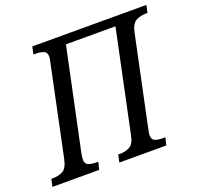

<svg xmlns="http://www.w3.org/2000/svg" viewBox="-142 -850 1023 987"><g transform="rotate(-20 369.0 -357.0)"><path d="M-18 0 -9 -41H1Q30 -41 54 -53.5Q78 -66 88 -114L190 -600Q196 -626 196 -635Q196 -659 178.5 -666Q161 -673 135 -673H123L132 -714H756L747 -673H736Q708 -673 684 -660.5Q660 -648 650 -600L547 -111Q546 -104 544 -94.5Q542 -85 542 -79Q542 -54 559 -47.5Q576 -41 603 -41H615L605 0H348L357 -41H369Q397 -41 420.5 -53.5Q444 -66 453 -114L569 -665H298L181 -111Q180 -104 178.5 -94.5Q177 -85 177 -79Q177 -55 193.5 -48Q210 -41 237 -41H248L238 0Z"/></g></svg>

Font: Noto Serif Condensed
Style: Italic
Weight: 400
Width: 3
Italic angle: -12°
Designer: Monotype Design Team
Foundry: Monotype Imaging Inc.
Version: Version 2.014; ttfautohint (v1.8.4.7-5d5b)